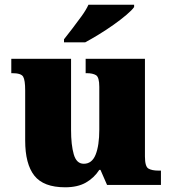

<svg xmlns="http://www.w3.org/2000/svg" viewBox="-20 -786 731 816"><path d="M257 10Q165 10 126 -39.5Q87 -89 87 -189V-402Q87 -445 78.5 -460Q70 -475 32 -475H28V-536H282V-234Q282 -170 293.5 -130Q305 -90 336 -90Q371 -90 386.5 -129Q402 -168 402 -235V-417Q402 -458 388 -466.5Q374 -475 348 -475H344V-536H596V-121Q596 -78 611 -69.5Q626 -61 652 -61H664V0H435L407 -64H402Q380 -30 345 -10Q310 10 257 10ZM252 -619Q267 -638 287 -664Q307 -690 326.5 -717Q346 -744 356 -766H550V-756Q541 -743 517.5 -723Q494 -703 463 -681Q432 -659 400 -639.5Q368 -620 342 -606H252Z"/></svg>

Font: Noto Serif Black
Style: Regular
Weight: 900
Designer: Monotype Design Team
Foundry: Monotype Imaging Inc.
Version: Version 2.014; ttfautohint (v1.8.4.7-5d5b)